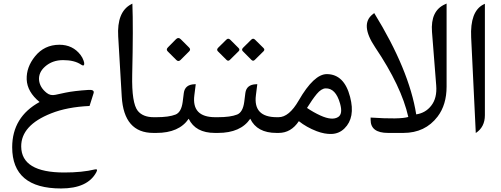

<svg xmlns="http://www.w3.org/2000/svg" viewBox="-20 -756 2847 1092"><path d="M205.1 -175.8Q134.8 -233.4 131.8 -304.2Q129.4 -374 179.2 -435.5Q231.9 -501 317.4 -501.5Q394.5 -501.5 438.5 -442.9Q449.7 -428.2 455.6 -410.6Q460 -397.9 459 -391.1Q457 -377.4 440.9 -388.7Q403.3 -414.1 338.9 -414.1Q277.8 -414.1 236.3 -377.4Q198.7 -344.2 202.1 -300.8Q206.1 -258.8 245.6 -227.5Q267.1 -210.4 295.4 -216.8Q349.6 -228.5 352.1 -229Q401.4 -239.3 482.9 -244.6Q519 -247.1 512.2 -225.6L489.3 -153.3Q361.8 -147.5 271 -111.3Q99.6 -43.5 100.6 77.6Q102.1 225.1 345.2 225.1Q447.8 225.1 520 207.5Q538.6 203.1 527.8 223.6Q478.5 315.9 327.1 315.9Q49.3 315.9 49.3 81.1Q49.8 -90.8 205.1 -175.8Z M852.1 0Q684.6 0 672.4 -206.5L652.3 -547.9Q644 -687.5 724.6 -731L732.9 -735.4Q738.3 -602.1 731.9 -330.1Q728.5 -169.4 763.7 -125.5Q793 -89.4 854.5 -89.4H862.3Q879.4 -89.4 879.4 -47.9V-44.9Q879.4 0 862.3 0Z M1212.4 0H1202.1Q1091.8 0 1053.2 -80.6Q998.5 0 869.6 0H857.4Q820.8 0 820.8 -44.9V-47.9Q820.8 -89.4 857.4 -89.4H869.1Q940.4 -89.4 978.5 -104.5Q1011.2 -117.7 1019 -176.3L1025.4 -227.1Q1031.7 -274.9 1085.9 -276.9L1093.3 -277.3L1085.4 -214.4Q1069.3 -89.4 1204.6 -89.4H1212.4Q1229.5 -89.4 1229.5 -47.9V-44.9Q1229.5 0 1212.4 0ZM1008.3 -532.7 1055.4 -485.7Q1066.5 -474.6 1056 -464.1L1006.7 -414.8Q994.5 -403.1 982.9 -414.8L934.1 -463.5Q922.5 -474.6 935.8 -487.3L981.2 -533.3Q994.5 -546.6 1008.3 -532.7Z M1562.5 0H1552.2Q1441.9 0 1403.3 -80.6Q1348.6 0 1219.7 0H1207.5Q1170.9 0 1170.9 -44.9V-47.9Q1170.9 -89.4 1207.5 -89.4H1219.2Q1290.5 -89.4 1328.6 -104.5Q1361.3 -117.7 1369.1 -176.3L1375.5 -227.1Q1381.8 -274.9 1436 -276.9L1443.4 -277.3L1435.5 -214.4Q1419.4 -89.4 1554.7 -89.4H1562.5Q1579.6 -89.4 1579.6 -47.9V-44.9Q1579.6 0 1562.5 0ZM1290.2 -529.5 1336.7 -483Q1346.2 -473.6 1337.3 -464.7L1288 -416Q1278 -405.5 1268.1 -415.5L1218.8 -464.7Q1210.5 -473.6 1220.4 -484.1L1267 -530.1Q1278 -541.7 1290.2 -529.5ZM1431.4 -529.5 1478.5 -483Q1487.9 -473.6 1479.1 -464.7L1429.8 -416Q1419.8 -405.5 1409.8 -415.5L1361.1 -464.7Q1351.7 -473.6 1362.8 -484.7L1408.7 -530.1Q1419.8 -541.7 1431.4 -529.5Z M1564.9 0Q1564.9 0 1557.6 0Q1521 0 1521 -44.9V-47.9Q1521 -89.4 1557.6 -89.4H1564.5Q1624 -89.4 1678.7 -184.1Q1765.6 -335 1839.4 -334.5Q1938 -333.5 1971.2 -204.6Q2002 -86.9 1939 -25.4Q1908.7 4.4 1865.7 5.9Q1826.7 7.3 1781.2 -9.8Q1723.1 -32.2 1679.7 -66.9Q1635.3 0 1564.9 0ZM1802.2 -99.1Q1869.6 -68.4 1903.8 -90.8Q1930.7 -108.4 1914.1 -167Q1889.2 -255.4 1831.5 -253.4Q1807.6 -252.4 1781.7 -221.7Q1756.3 -190.9 1726.1 -142.1Q1762.7 -117.2 1802.2 -99.1Z M2347.2 -105.5Q2399.9 -113.3 2432.1 -154.3Q2466.8 -197.8 2460.9 -270.5L2437 -574.2Q2427.7 -695.3 2511.7 -731.9L2520 -735.8V-263.7Q2520 -160.2 2468.8 -92.8Q2397.9 0 2274.4 0Q2274.4 0 2187 0Q2087.4 0 2087.9 -74.7V-87.4Q2255.4 -76.2 2302.2 -90.8Q2263.2 -265.1 2113.8 -486.8Q2026.4 -617.2 2099.1 -674.3L2108.4 -681.6Q2307.1 -358.9 2347.2 -105.5Z M2728.5 -730 2737.8 -734.4V-100.6Q2737.8 -33.2 2686 0.5L2659.7 -543.5Q2652.8 -690.4 2728.5 -730Z"/></svg>

Font: Gandom FD-WOL
Style: FD-WOL
Weight: 400
Foundry: DejaVu fonts team - Redesigned by Saber Rastikerdar - Based on Samim Font
Version: Version 0.6